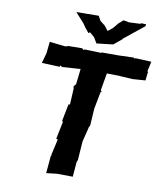

<svg xmlns="http://www.w3.org/2000/svg" viewBox="-97 -984 899 1067"><g transform="rotate(10 352.5 -451.0)"><path d="M691 -598 696 -642 698 -641 693 -653 697 -669 705 -706 616 -710 605 -707 607 -712 519 -709H421L424 -706L328 -709L323 -705L314 -713L232 -712L231 -710L220 -707L130 -717L123 -651L107 -594L208 -590L212 -598L222 -591L325 -598L315 -510L304 -498V-491L306 -486L301 -393H293L274 -297L281 -289L280 -295L259 -193L268 -190L247 -97L255 -95H246L237 5L298 -2H315L386 -1L393 -85L398 -97C400 -130 403 -164 405 -197L406 -205L427 -290L430 -293L432 -298L438 -394L456 -488L458 -492L463 -494L456 -501L473 -599L542 -598L551 -597L619 -593ZM436 -832 415 -859 387 -881 373 -907 282 -906H249V-903L296 -851L312 -828L333 -802L341 -808L368 -785L387 -753C419 -757 448 -760 480 -764L525 -801L527 -805L639 -895L640 -906L611 -907L610 -903L546 -900L513 -906L487 -883L464 -855Z"/></g></svg>

Font: Asimov Print
Style: DIt
Weight: 250
Width: 0
Designer: Google
Version: Version 2.000980: 2014